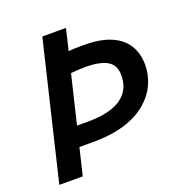

<svg xmlns="http://www.w3.org/2000/svg" viewBox="-125 -804 874 916"><g transform="rotate(-20 311.5 -346.5)"><path d="M22 0 188 -693H308L282 -584Q294 -586 308.5 -586.5Q323 -587 337.5 -587Q352 -587 362 -587Q445 -587 498.5 -563.5Q552 -540 577.5 -497.5Q603 -455 603 -398Q603 -349 582 -302Q561 -255 517.5 -217.5Q474 -180 405.5 -158.5Q337 -137 243 -137H174L141 0ZM198 -237H256Q329 -237 378.5 -254.5Q428 -272 453.5 -306Q479 -340 479 -391Q479 -443 441.5 -464.5Q404 -486 334 -486Q305 -486 285.5 -484.5Q266 -483 257 -482Z"/></g></svg>

Font: Ubuntu Sans SemiBold
Style: Italic
Weight: 600
Italic angle: -13.5°
Designer: Dalton Maag Ltd
Foundry: Dalton Maag Ltd
Version: Version 1.006